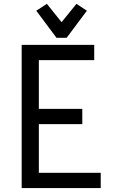

<svg xmlns="http://www.w3.org/2000/svg" viewBox="-20 -962 626 982"><path d="M424.3 -907.2 320.8 -768.6H269L165.5 -907.2L219.7 -942.4L294.9 -848.6L371.1 -942.4ZM90.8 0V-732.4H461.9V-654.3H178.7V-405.3H400.9V-327.1H178.7V-78.1H495.1V0Z"/></svg>

Font: Consola Mono
Style: Book
Weight: 400
Monospace: yes
Designer: Wojciech Kalinowski "wmk69" (wmk69@o2.pl)
Foundry: Wojciech Kalinowski "wmk69" (wmk69@o2.pl)
Version: Version 2.1.0